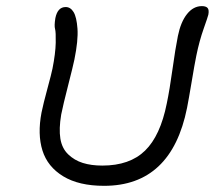

<svg xmlns="http://www.w3.org/2000/svg" viewBox="-20 -642 699 625"><path d="M318.8 -37.1Q236.8 -37.1 185.8 -68.1Q134.8 -99.1 118.2 -152.1Q101.6 -205.1 115.2 -275.9Q121.1 -304.7 134.3 -353.3Q147.5 -401.9 150.9 -418.9Q160.6 -467.8 161.4 -502.7Q162.1 -537.6 159.2 -547.9Q156.2 -558.1 160.2 -583Q167.5 -619.1 193.8 -619.1Q209.5 -619.1 219.5 -602.8Q229.5 -586.4 232.2 -548.6Q234.9 -510.7 222.2 -448.2Q217.8 -426.8 201.7 -363.8Q185.5 -300.8 179.2 -269Q171.4 -222.7 176.5 -190.9Q181.6 -159.2 201.9 -139.6Q222.2 -120.1 249.5 -111.6Q276.9 -103 313 -103Q402.3 -103 452.1 -151.6Q502 -200.2 522.9 -305.2Q532.2 -349.6 541.5 -416.7Q550.8 -483.9 559.1 -524.9Q568.4 -570.8 588.9 -596.4Q609.4 -622.1 637.2 -622.1Q650.4 -622.1 655.8 -616Q661.1 -609.9 658.2 -594.2Q656.7 -587.4 642.8 -548.1Q628.9 -508.8 619.1 -460.9Q613.3 -432.6 603.8 -375.2Q594.2 -317.9 588.9 -291Q538.1 -37.1 318.8 -37.1Z"/></svg>

Font: Shantell Sans Irregular
Style: Italic
Weight: 300
Italic angle: -11.31°
Designer: Stephen Nixon, Anya Danilova, Shantell Martin
Foundry: Arrow Type
Version: Version 1.006;[9816181b4]